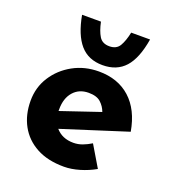

<svg xmlns="http://www.w3.org/2000/svg" viewBox="-127 -777 807 889"><g transform="rotate(20 276.5 -333.0)"><path d="M287 12Q207 12 151.5 -18Q96 -48 67 -101Q38 -154 38 -223Q38 -289 72 -342Q106 -395 163 -426.5Q220 -458 290 -458Q384 -458 444.5 -403.5Q505 -349 523 -246L203 -144Q235 -107 290 -107Q313 -107 334.5 -115Q356 -123 377 -136L439 -32Q404 -12 363.5 0Q323 12 287 12ZM176 -231Q176 -226 176 -222L368 -287Q359 -312 339 -330.5Q319 -349 279 -349Q232 -349 204 -317Q176 -285 176 -231ZM294 -491Q224 -491 183.5 -537.5Q143 -584 126 -678H219Q228 -635 243.5 -609.5Q259 -584 294 -584Q329 -584 344 -609.5Q359 -635 368 -678H461Q445 -581 404.5 -536Q364 -491 294 -491Z"/></g></svg>

Font: Synthetic
Style: Bold
Weight: 700
Designer: Santiago Orozco
Foundry: Typemade
Version: Version 2.000; ttfautohint (v1.8.4.7-5d5b)